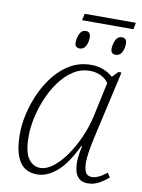

<svg xmlns="http://www.w3.org/2000/svg" viewBox="-88 -839 673 910"><g transform="rotate(10 248.5 -384.5)"><path d="M238 -747 245 -779H491L485 -747ZM250 -613Q226 -613 226 -638Q226 -659 235.5 -679.5Q245 -700 264 -700Q288 -700 288 -673Q288 -649 278.5 -631Q269 -613 250 -613ZM423 -613Q399 -613 399 -638Q399 -659 408.5 -679.5Q418 -700 438 -700Q462 -700 462 -673Q462 -649 452 -631Q442 -613 423 -613ZM155 10Q96 10 68.5 -34.5Q41 -79 41 -165Q41 -212 53 -264Q65 -316 88 -366Q111 -416 144.5 -457Q178 -498 221.5 -522Q265 -546 318 -546Q351 -546 378 -535Q405 -524 423 -507L450 -535H465L390 -203Q384 -176 378.5 -143.5Q373 -111 373 -87Q373 -57 381.5 -40Q390 -23 412 -23Q442 -23 483 -56L497 -36Q476 -17 451 -3.5Q426 10 398 10Q331 10 331 -81Q331 -99 334 -118.5Q337 -138 342 -159H338Q293 -66 246.5 -28Q200 10 155 10ZM164 -23Q193 -23 224.5 -47Q256 -71 285 -112Q314 -153 337 -204.5Q360 -256 372 -311L407 -474Q393 -495 369 -506Q345 -517 318 -517Q273 -517 236.5 -493Q200 -469 171.5 -430Q143 -391 123.5 -344Q104 -297 94 -250Q84 -203 84 -163Q84 -86 106.5 -54.5Q129 -23 164 -23Z"/></g></svg>

Font: Noto Serif ExtraLight
Style: Italic
Weight: 200
Italic angle: -12°
Designer: Monotype Design Team
Foundry: Monotype Imaging Inc.
Version: Version 2.014; ttfautohint (v1.8.4.7-5d5b)